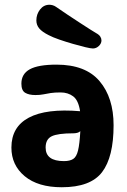

<svg xmlns="http://www.w3.org/2000/svg" viewBox="-20 -780 533 808"><path d="M240 8Q140 8 84 -38.5Q28 -85 28 -159Q28 -246 101.5 -285Q175 -324 317 -312Q310 -358 288 -374.5Q266 -391 235 -391Q210 -391 193.5 -388.5Q177 -386 163 -383Q149 -380 129 -380Q102 -380 86 -389.5Q70 -399 70 -428Q70 -469 105.5 -488.5Q141 -508 218 -508Q340 -508 399 -438.5Q458 -369 458 -253Q458 -119 409.5 -55.5Q361 8 240 8ZM172 -159Q172 -102 249 -102Q274 -102 288 -111Q302 -120 308.5 -147Q315 -174 318 -228Q313 -223 305 -221Q297 -219 289 -219Q223 -219 197.5 -206.5Q172 -194 172 -159ZM371 -576Q362 -576 339 -581.5Q316 -587 286.5 -595.5Q257 -604 229.5 -613.5Q202 -623 185 -632Q157 -646 145 -660.5Q133 -675 133 -694Q133 -720 148.5 -740Q164 -760 188 -760Q194 -760 201.5 -758Q209 -756 216 -751Q239 -735 266 -717Q293 -699 318.5 -682.5Q344 -666 362 -654.5Q380 -643 384 -641Q397 -634 402 -626Q407 -618 407 -610Q407 -597 396 -586.5Q385 -576 371 -576Z"/></svg>

Font: Madimi One
Style: Regular
Weight: 400
Designer: Taurai Valerie Mtake, Mirko Velimirovic
Foundry: TaVaTake
Version: Version 1.000; ttfautohint (v1.8.4.7-5d5b)